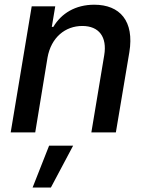

<svg xmlns="http://www.w3.org/2000/svg" viewBox="-20 -573 637 831"><path d="M185.7 -323.9C201.3 -410.9 262.1 -460.6 336.3 -460.6C408.7 -460.6 444.2 -413 431.1 -334.2L375.4 0H481.5L539.8 -346.9C562.1 -482.2 498.6 -552.6 388.1 -552.6C306.1 -552.6 245.4 -514.9 210.9 -456.7H204.2L219.1 -545.5H117.2L26.3 0H132.5ZM121.1 238.6H200.3L296.5 57.5H192.5Z"/></svg>

Font: Margiela Sans Medium
Style: Italic
Weight: 500
Italic angle: -9.39999°
Designer: Stefan Endress, Andreas Faust
Version: Version 1.100;FEAKit 1.0